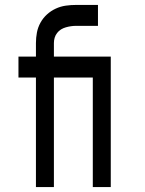

<svg xmlns="http://www.w3.org/2000/svg" viewBox="-20 -760 590 780"><path d="M126 0V-445H55V-530H126V-585Q126 -607 130 -628Q134 -649 144.5 -668Q155 -687 171 -701.5Q187 -716 206.5 -725Q226 -734 247 -737Q268 -740 290 -740H378V-655H290Q279 -655 268.5 -653.5Q258 -652 247.5 -649Q237 -646 228 -640.5Q219 -635 212 -626Q205 -617 202 -606.5Q199 -596 199 -585V-530H350V-445H199V0ZM430 0H357V-445H276V-530H430Z"/></svg>

Font: Lode Dark Term
Style: Bold
Weight: 700
Monospace: yes
Designer: Belleve Invis
Foundry: Belleve Invis
Version: Version 29.2.0